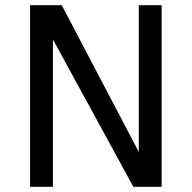

<svg xmlns="http://www.w3.org/2000/svg" viewBox="-20 -720 739 740"><path d="M96 0V-700H218L545 -77H515V-700H603V0H494L154 -623H184V0Z"/></svg>

Font: Inclusive Sans
Style: Regular
Weight: 400
Designer: Olivia King
Foundry: Olivia King
Version: Version 2.004